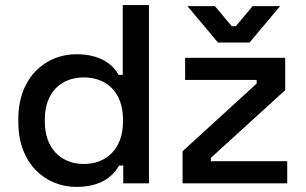

<svg xmlns="http://www.w3.org/2000/svg" viewBox="-20 -720 1200 754"><path d="M280 14C376 14 423 -27 448 -70H464V0H565V-700H462V-426H446C423 -466 376 -507 280 -507C156 -507 52 -413 52 -254V-239C52 -79 157 14 280 14ZM156 -242V-251C156 -357 220 -416 309 -416C399 -416 463 -357 463 -251V-242C463 -136 398 -76 309 -76C221 -76 156 -136 156 -242ZM697 0H1108V-87H808V-100L1100 -366V-493H707V-406H988V-392L697 -126ZM716 -696 836 -553H960L1080 -696H972L906 -617H890L824 -696Z"/></svg>

Font: Meta Space Medium
Style: Regular
Weight: 500
Designer: Meta Pool / Florian Karsten
Foundry: Meta Pool / Florian Karsten
Version: Version 2.000;Glyphs 3.1.1 (3137)